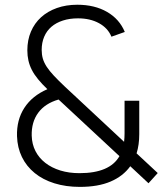

<svg xmlns="http://www.w3.org/2000/svg" viewBox="-20 -754 686 790"><path d="M516 -70Q486.5 -29 435 -7Q383.5 15 308.5 15Q251 15 203.8 0.2Q156.5 -14.5 122.8 -42Q89 -69.5 70.2 -108Q51.5 -146.5 50 -193.5Q48 -260.5 80.2 -310.2Q112.5 -360 175 -387Q152.5 -408.5 136.8 -427.8Q121 -447 111.2 -466Q101.5 -485 97 -504.8Q92.5 -524.5 92.5 -547Q92.5 -589 107.2 -623.8Q122 -658.5 149 -683Q176 -707.5 214 -721Q252 -734.5 298 -734.5Q369.5 -734.5 420.5 -705Q471.5 -675.5 493.5 -622.5L438.5 -603Q424 -638.5 387.5 -658.5Q351 -678.5 301 -678.5Q266.5 -678.5 238.8 -669.5Q211 -660.5 191.5 -643.8Q172 -627 161.8 -602.8Q151.5 -578.5 151.5 -548.5Q151.5 -529.5 156.2 -513Q161 -496.5 172.2 -479.2Q183.5 -462 201.8 -442.5Q220 -423 246.5 -398L490.5 -170.5Q491.5 -179 492 -187.5Q492.5 -196 492.5 -205V-339.5H553V-202Q553 -180 550.2 -160.2Q547.5 -140.5 542 -123L629 -42L591 0ZM307 -41.5Q431.5 -41.5 471.5 -111.5L221 -344.5Q165.5 -328.5 137.2 -290Q109 -251.5 110.5 -195.5Q111.5 -160.5 126 -132.2Q140.5 -104 166.5 -83.8Q192.5 -63.5 228.2 -52.5Q264 -41.5 307 -41.5Z"/></svg>

Font: Vela Sans Light
Style: Regular
Weight: 300
Designer: Principal design: Mikhail Sharanda - project Manrope.
Design modification: Ravid Balaliev
Foundry: Mikhail Sharanda
Version: Version 1.001